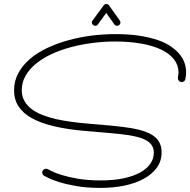

<svg xmlns="http://www.w3.org/2000/svg" viewBox="-20 -899 929 938"><path d="M885.7 -512.7Q884.3 -505.9 879.4 -502Q874.5 -498 868.7 -498Q859.9 -498 854.5 -503.7Q849.1 -509.3 849.1 -516.6Q849.1 -523.9 850.6 -531Q852.1 -538.1 852.1 -544.9Q852.1 -580.6 830.1 -608.9Q808.1 -637.2 767.8 -656.5Q727.5 -675.8 669.9 -686Q612.3 -696.3 541.5 -696.3Q487.3 -696.3 432.4 -689.2Q377.4 -682.1 326.9 -668.7Q276.4 -655.3 232.4 -635Q188.5 -614.7 156 -588.1Q123.5 -561.5 105 -529.1Q86.4 -496.6 86.4 -458Q86.4 -428.2 99.4 -405.5Q112.3 -382.8 134.8 -366Q157.2 -349.1 187.7 -337.2Q218.3 -325.2 253.9 -317.1Q289.6 -309.1 328.1 -304Q366.7 -298.8 405.8 -295.4L481 -289.1Q537.1 -284.2 581.5 -278.8Q626 -273.4 659.7 -265.1Q715.8 -251 742.7 -224.6Q769.5 -198.2 769.5 -154.3Q769.5 -111.8 746.1 -79.6Q722.7 -47.4 682.1 -25.4Q641.6 -3.4 587.4 7.8Q533.2 19 471.2 19Q403.8 19 352.8 10Q301.8 1 267.3 -10Q232.9 -21 214.8 -30.3Q196.8 -39.6 195.3 -40.5Q186.5 -45.4 186.5 -56.2Q186.5 -64.5 192.4 -69.6Q198.2 -74.7 205.1 -74.7Q210.4 -74.7 214.8 -71.8Q215.3 -71.8 231.7 -63.2Q248 -54.7 280.5 -44.4Q313 -34.2 360.8 -25.9Q408.7 -17.6 472.2 -17.6Q535.2 -17.6 583.5 -27.8Q631.8 -38.1 664.8 -56.4Q697.8 -74.7 714.6 -99.4Q731.4 -124 731.4 -152.8Q731.4 -169.9 725.3 -182.4Q719.2 -194.8 708.5 -203.9Q697.8 -212.9 682.9 -219.2Q668 -225.6 650.4 -230Q631.8 -234.9 610.6 -238.3Q589.4 -241.7 566.9 -244.1Q544.4 -246.6 521.7 -248.5Q499 -250.5 477.1 -252.4L401.9 -258.8Q313 -266.1 246.8 -281.5Q180.7 -296.9 136.7 -321Q92.8 -345.2 70.8 -378.9Q48.8 -412.6 48.8 -457.5Q48.8 -503.4 69.6 -541.7Q90.3 -580.1 126.2 -610.8Q162.1 -641.6 210.2 -664.3Q258.3 -687 313 -702.1Q367.7 -717.3 426.3 -724.9Q484.9 -732.4 541.5 -732.4Q612.3 -732.4 664.8 -723.9Q717.3 -715.3 754.6 -701.9Q792 -688.5 815.9 -671.4Q839.8 -654.3 854.5 -637.7Q889.2 -597.2 889.2 -545.4Q889.2 -528.3 885.7 -512.7ZM565.4 -798.3Q568.4 -793.9 568.4 -789.1Q568.4 -782.7 563.7 -777.8Q559.1 -772.9 552.2 -772.9Q543.9 -772.9 539.1 -779.3L499 -835.9L458 -779.3Q453.1 -772.9 445.3 -772.9Q438.5 -772.9 433.6 -777.8Q428.7 -782.7 428.7 -789.1Q428.7 -794.9 432.1 -798.8L486.8 -873Q491.7 -879.4 500 -879.4Q508.3 -879.4 512.7 -872.6Z"/></svg>

Font: Sacramento
Style: Regular
Weight: 400
Designer: Astigmatic (AOETI)
Foundry: Astigmatic (AOETI)
Version: Version 1.000